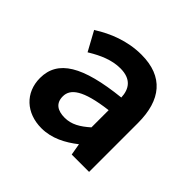

<svg xmlns="http://www.w3.org/2000/svg" viewBox="-131 -648 805 805"><g transform="rotate(45 271.5 -245.5)"><path d="M205 12C266 12 318 -16 364 -52L373 0H476V-290C476 -426 414 -503 284 -503C200 -503 128 -472 74 -438L70 -436L117 -350L122 -353C165 -379 212 -400 262 -400C326 -400 349 -364 351 -316C144 -294 52 -239 52 -133C52 -46 115 12 205 12ZM351 -241V-139C315 -107 283 -88 243 -88C201 -88 174 -105 174 -146C174 -190 214 -224 351 -241Z"/></g></svg>

Font: Falling Sky
Style: Med
Weight: 500
Designer: Paul D. Hunt
Foundry: Adobe Systems Incorporated
Version: Version 1.02